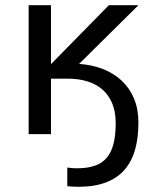

<svg xmlns="http://www.w3.org/2000/svg" viewBox="-20 -510 590 730"><path d="M280.8 -267.1 506.3 -490.2H394L173.8 -266.1V-490.2H88.9V0H173.8V-210.9H237.8C264.8 -210.9 289.6 -207.5 312 -200.7C334.5 -193.8 353.7 -183.4 369.6 -169.4C385.6 -155.4 397.9 -137.9 406.7 -116.7C415.5 -95.5 419.9 -70.6 419.9 -42C419.9 -10.7 417.1 15.8 411.4 37.6C405.7 59.4 396.9 77.1 385 90.8C373.1 104.5 357.8 114.4 339.1 120.6C320.4 126.8 298 129.9 272 129.9C260.6 129.9 248.5 128.9 235.8 127V197.8C240.7 198.4 247.2 199 255.1 199.5C263.1 200 270.3 200.2 276.9 200.2C319.2 200.2 354.9 194.5 384 183.1C413.2 171.7 436.8 155.4 454.8 134C472.9 112.7 486 87 494.1 56.9C502.3 26.8 506.3 -6.8 506.3 -43.9C506.3 -78.1 500.7 -108.6 489.5 -135.3C478.3 -161.9 462.6 -184.7 442.6 -203.4C422.6 -222.1 398.8 -236.8 371.1 -247.6C343.4 -258.3 313.3 -264.8 280.8 -267.1Z"/></svg>

Font: CodeNewRoman Nerd Font Mono
Style: Regular
Weight: 400
Monospace: yes
Designer: Sam Radian
Foundry: Code New Roman
Version: Version 2.00 November 29, 2014;Nerd Fonts 3.2.1